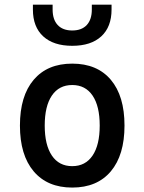

<svg xmlns="http://www.w3.org/2000/svg" viewBox="-20 -803 626 832"><path d="M293 9.8Q185.5 9.8 126 -60.5Q66.4 -130.9 66.4 -258.8Q66.4 -387.2 126 -457.3Q185.5 -527.3 293 -527.3Q400.9 -527.3 460.2 -457.3Q519.5 -387.2 519.5 -258.8Q519.5 -130.9 460.2 -60.5Q400.9 9.8 293 9.8ZM293 -83Q350.1 -83 381.1 -128.9Q412.1 -174.8 412.1 -258.8Q412.1 -343.3 381.1 -388.9Q350.1 -434.6 293 -434.6Q235.8 -434.6 204.8 -388.9Q173.8 -343.3 173.8 -258.8Q173.8 -174.8 204.8 -128.9Q235.8 -83 293 -83ZM293 -604.5Q211.9 -604.5 167.2 -645.5Q122.6 -686.5 122.6 -761.7V-782.7H208V-761.7Q208 -718.3 230 -694.6Q252 -670.9 293 -670.9Q334 -670.9 356 -694.6Q377.9 -718.3 377.9 -761.7V-782.7H463.4V-761.7Q463.4 -686.5 418.9 -645.5Q374.5 -604.5 293 -604.5Z"/></svg>

Font: Cascadia Code PL
Style: Regular
Weight: 400
Monospace: yes
Designer: Aaron Bell
Foundry: Saja Typeworks
Version: Version 2102.003